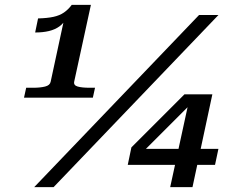

<svg xmlns="http://www.w3.org/2000/svg" viewBox="-20 -772 1014 792"><path d="M286 -435Q283 -420 300.5 -415Q318 -410 350 -410H372L363 -369H79L88 -410H117Q146 -410 166 -415Q186 -420 189 -435L245 -695Q250 -698 252.5 -700Q255 -702 255.5 -701.5Q256 -701 254 -697Q243 -676 225 -663Q207 -650 182 -644Q157 -638 125 -638L137 -696Q175 -697 200.5 -702.5Q226 -708 244 -720.5Q262 -733 276 -752H355ZM801 -710H881L201 0H121ZM507 -92 522 -164 741 -383H785L770 -346L546 -122L553 -158H881L867 -92ZM774 0H682L759 -354L767 -383H856Z"/></svg>

Font: Roboto Serif 20pt Medium
Style: Italic
Weight: 500
Italic angle: -10°
Version: Version 1.008